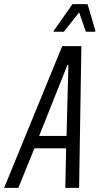

<svg xmlns="http://www.w3.org/2000/svg" viewBox="-55 -912 483 932"><path d="M-35 0 247 -688H340L329 0H262L266 -192H112L34 0ZM135 -252H268L277 -596H272ZM205 -758 206 -763 297 -892H370L408 -763L407 -758H362L329 -852L255 -758Z"/></svg>

Font: Saira ExtraCondensed
Style: Italic
Weight: 400
Width: 2
Italic angle: -12°
Designer: Hector Gatti with collaboration of the Omnibus-Type team
Foundry: Omnibus-Type
Version: Version 1.101